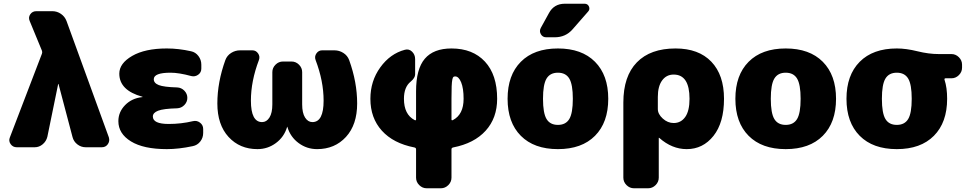

<svg xmlns="http://www.w3.org/2000/svg" viewBox="-20 -790 5194 1030"><path d="M337 -677 564 -53Q570 -33 558.5 -16.5Q547 0 526 0H440Q415 0 395 -15.5Q375 -31 369 -55L294 -339Q294 -340 293 -340Q292 -340 292 -339L234 -56Q228 -32 209 -16Q190 0 166 0H70Q49 0 37 -17Q25 -34 33 -53L205 -502Q208 -510 205 -518L139 -678Q131 -697 142.5 -713.5Q154 -730 175 -730H261Q286 -730 307 -715.5Q328 -701 337 -677Z M1015 -140Q1036 -145 1053 -132Q1070 -119 1070 -98V-77Q1070 -51 1054.5 -31Q1039 -11 1014 -6Q939 10 875 10Q750 10 682.5 -31.5Q615 -73 615 -140Q615 -189 651 -226Q687 -263 743 -269Q745 -269 745 -270Q745 -271 744 -271Q620 -305 620 -395Q620 -450 689 -490Q758 -530 875 -530Q938 -530 1005 -515Q1029 -510 1044.5 -489.5Q1060 -469 1060 -443V-422Q1060 -401 1043 -389Q1026 -377 1006 -382Q940 -400 895 -400Q805 -400 805 -365Q805 -344 832 -333.5Q859 -323 930 -321Q953 -320 969 -303.5Q985 -287 985 -265Q985 -243 969 -226.5Q953 -210 930 -209Q856 -207 828 -196Q800 -185 800 -165Q800 -125 885 -125Q952 -125 1015 -140Z M1774 -520Q1800 -520 1822 -506Q1844 -492 1853 -468Q1896 -349 1896 -235Q1896 -121 1836 -55.5Q1776 10 1681 10Q1626 10 1582 -22.5Q1538 -55 1522 -108Q1522 -110 1521 -110Q1520 -110 1520 -108Q1504 -55 1460 -22.5Q1416 10 1361 10Q1266 10 1206 -55.5Q1146 -121 1146 -235Q1146 -349 1189 -468Q1198 -492 1220 -506Q1242 -520 1268 -520H1334Q1353 -520 1364.5 -503.5Q1376 -487 1369 -468Q1326 -355 1326 -250Q1326 -135 1386 -135Q1410 -135 1425.5 -159.5Q1441 -184 1441 -230V-403Q1441 -426 1458 -443Q1475 -460 1498 -460H1544Q1567 -460 1584 -443Q1601 -426 1601 -403V-230Q1601 -184 1616.5 -159.5Q1632 -135 1656 -135Q1716 -135 1716 -250Q1716 -355 1673 -468Q1666 -487 1677.5 -503.5Q1689 -520 1708 -520Z M2410 -146Q2467 -176 2467 -260Q2467 -316 2454 -348Q2441 -380 2422 -380Q2416 -380 2412.5 -377.5Q2409 -375 2406.5 -363Q2404 -351 2403 -327Q2402 -303 2402 -260V-150Q2402 -142 2410 -146ZM2402 -530Q2516 -530 2581.5 -459.5Q2647 -389 2647 -260Q2647 -157 2585.5 -89Q2524 -21 2411 1Q2402 3 2402 11V163Q2402 186 2385 203Q2368 220 2345 220H2269Q2246 220 2229 203Q2212 186 2212 163V11Q2212 3 2203 1Q2090 -21 2028.5 -89Q1967 -157 1967 -260Q1967 -355 2020 -428.5Q2073 -502 2152 -523Q2174 -529 2190.5 -513Q2207 -497 2207 -473V-391Q2207 -372 2183 -352Q2147 -323 2147 -260Q2147 -176 2204 -146Q2212 -142 2212 -150V-300Q2212 -420 2259 -475Q2306 -530 2402 -530Z M2912 -151.5Q2931 -120 2973 -120Q3015 -120 3034 -151.5Q3053 -183 3053 -260Q3053 -337 3034 -368.5Q3015 -400 2973 -400Q2931 -400 2912 -368.5Q2893 -337 2893 -260Q2893 -183 2912 -151.5ZM2774 -458.5Q2845 -530 2973 -530Q3101 -530 3172 -458.5Q3243 -387 3243 -260Q3243 -133 3172 -61.5Q3101 10 2973 10Q2845 10 2774 -61.5Q2703 -133 2703 -260Q2703 -387 2774 -458.5ZM3010 -770H3116Q3133 -770 3139.5 -755Q3146 -740 3135 -728L3051 -632Q3014 -590 2956 -590H2910Q2891 -590 2881.5 -606.5Q2872 -623 2881 -640L2925 -720Q2952 -770 3010 -770Z M3594 -130Q3633 -130 3656 -162.5Q3679 -195 3679 -260Q3679 -390 3594 -390Q3555 -390 3532 -358.5Q3509 -327 3509 -270V-205Q3509 -178 3535.5 -154Q3562 -130 3594 -130ZM3604 -530Q3728 -530 3796 -459Q3864 -388 3864 -260Q3864 -132 3807.5 -61Q3751 10 3664 10Q3585 10 3517 -50Q3516 -51 3515 -51Q3514 -51 3514 -50V163Q3514 186 3497 203Q3480 220 3457 220H3381Q3358 220 3341 203Q3324 186 3324 163V-240Q3324 -381 3396.5 -455.5Q3469 -530 3604 -530Z M4134 -151.5Q4153 -120 4195 -120Q4237 -120 4256 -151.5Q4275 -183 4275 -260Q4275 -337 4256 -368.5Q4237 -400 4195 -400Q4153 -400 4134 -368.5Q4115 -337 4115 -260Q4115 -183 4134 -151.5ZM3996 -458.5Q4067 -530 4195 -530Q4323 -530 4394 -458.5Q4465 -387 4465 -260Q4465 -133 4394 -61.5Q4323 10 4195 10Q4067 10 3996 -61.5Q3925 -133 3925 -260Q3925 -387 3996 -458.5Z M4730 -151.5Q4749 -120 4791 -120Q4833 -120 4852 -151.5Q4871 -183 4871 -260Q4871 -337 4852 -368.5Q4833 -400 4791 -400Q4749 -400 4730 -368.5Q4711 -337 4711 -260Q4711 -183 4730 -151.5ZM5084 -500Q5107 -500 5124 -483Q5141 -466 5141 -443V-427Q5141 -404 5124 -387Q5107 -370 5084 -370H5053Q5045 -370 5047 -362Q5061 -320 5061 -260Q5061 -133 4990 -61.5Q4919 10 4791 10Q4663 10 4592 -61.5Q4521 -133 4521 -260Q4521 -387 4592 -458.5Q4663 -530 4791 -530Q4841 -530 4901.5 -515Q4962 -500 5016 -500Z"/></svg>

Font: Rounded Mplus 1c Black
Style: Regular
Weight: 900
Version: Version 1.059.20150529